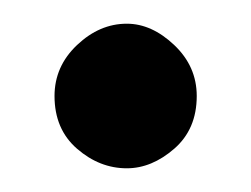

<svg xmlns="http://www.w3.org/2000/svg" viewBox="-20 -369 212 162"><path d="M26 -288Q26 -313 45 -331Q64 -349 87 -349Q108 -349 127 -331Q146 -313 146 -288Q146 -260 127 -243.5Q108 -227 87 -227Q64 -227 45 -243.5Q26 -260 26 -288Z"/></svg>

Font: Synthetic SemiBold
Style: Regular
Weight: 600
Designer: Santiago Orozco
Foundry: Typemade
Version: Version 2.000; ttfautohint (v1.8.4.7-5d5b)